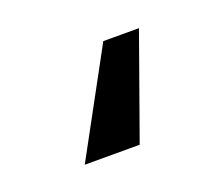

<svg xmlns="http://www.w3.org/2000/svg" viewBox="-47 -32 340 292"><g transform="rotate(-20 123.0 114.5)"><path d="M137.7 198.2H48.8L139.6 31.2H197.3Z"/></g></svg>

Font: WEMIX Pretendard Variable
Style: Regular
Weight: 400
Designer: Base glyphs from Inter by Rasmus Andersson; Hangeul glyphs from Noto Sans CJK(Source Han Sans) by Jang Soo-young and Kan
Foundry: Kil Hyung-jin
Version: Version 1.000;Glyphs 3.2 (3208)